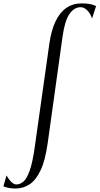

<svg xmlns="http://www.w3.org/2000/svg" viewBox="-146 -834 574 1106"><path d="M-57 252Q-75 252 -92.5 249Q-110 246 -126.5 239.5L-108.5 177Q-94 202 -79.5 215.2Q-65 228.5 -52 228.5Q-30 228.5 -10.5 211.5Q9 194.5 25.5 147.5Q42 100.5 54.5 11L138.5 -584Q149.5 -660 174 -711.2Q198.5 -762.5 236.2 -788.5Q274 -814.5 324 -814.5Q349 -814.5 370 -811Q391 -807.5 407.5 -799L384.5 -727.5Q373.5 -758.5 355.5 -775.5Q337.5 -792.5 319 -792.5Q281 -792.5 254 -753.2Q227 -714 214.5 -624.5L128.5 -8Q114.5 91.5 87.2 148.2Q60 205 23.2 228.5Q-13.5 252 -57 252Z"/></svg>

Font: Merriweather 144pt Light
Style: Italic
Weight: 300
Italic angle: -7.8°
Version: Version 2.101